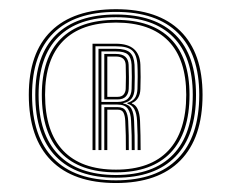

<svg xmlns="http://www.w3.org/2000/svg" viewBox="-20 -897 513 426"><path d="M237.3 -490.9Q142.9 -490.9 93.4 -541Q43.9 -591.1 43.9 -686.6Q43.9 -779.6 93.4 -828.1Q142.9 -876.6 237.3 -876.6Q331 -876.6 380.2 -828.1Q429.4 -779.6 429.4 -686.6Q429.4 -591.1 380.2 -541Q331 -490.9 237.3 -490.9ZM237.3 -496.9Q327.4 -496.9 374.8 -545.4Q422.1 -593.9 422.1 -686.6Q422.1 -776.8 374.9 -823.7Q327.6 -870.6 237.3 -870.6Q146.3 -870.6 98.7 -823.7Q51.1 -776.8 51.1 -686.6Q51.1 -593.8 98.8 -545.3Q146.4 -496.9 237.3 -496.9ZM237.3 -502.7Q149.9 -502.7 104.1 -549.7Q58.3 -596.7 58.3 -686.6Q58.3 -774.2 104.1 -819.5Q149.9 -864.8 237.3 -864.8Q324.2 -864.8 369.5 -819.4Q414.9 -774.1 414.9 -686.6Q414.9 -596.8 369.5 -549.8Q324.2 -502.7 237.3 -502.7ZM237.3 -508.7Q320.5 -508.7 364.1 -554.1Q407.7 -599.5 407.7 -686.6Q407.7 -771.1 364.2 -814.9Q320.7 -858.8 237.3 -858.8Q153.2 -858.8 109.4 -815Q65.6 -771.2 65.6 -686.6Q65.6 -599.4 109.4 -554.1Q153.3 -508.7 237.3 -508.7ZM237.3 -514.6Q156.9 -514.6 114.8 -558.4Q72.8 -602.2 72.8 -686.6Q72.8 -768.4 114.8 -810.7Q156.7 -852.9 237.3 -852.9Q317.1 -852.9 358.8 -810.7Q400.5 -768.4 400.5 -686.6Q400.5 -602.3 358.7 -558.4Q317 -514.6 237.3 -514.6ZM237.3 -520.6Q313.6 -520.6 353.4 -562.8Q393.2 -605 393.2 -686.6Q393.2 -765.4 353.5 -806.2Q313.7 -846.9 237.3 -846.9Q160.2 -846.9 120.1 -806.2Q80 -765.5 80 -686.6Q80 -605 120.1 -562.8Q160.2 -520.6 237.3 -520.6ZM185.3 -564.1V-800H237.3Q289.7 -800 291.5 -753.1Q292 -742.4 292 -726.2Q292 -710 291.5 -699.6Q291.2 -687.8 286.2 -679.7Q281.2 -671.6 272.6 -668.5V-667.3Q289.1 -662 290.7 -628.9Q291.5 -609.4 291.7 -596.5Q292 -583.6 292 -564.1H285.3Q285.5 -583.5 285.3 -596.5Q285 -609.4 284.1 -628.9Q282.6 -662.4 262.6 -666.9V-668.8Q274.1 -672.1 279.3 -679.5Q284.4 -686.8 285 -699.6Q285.5 -710 285.5 -726.6Q285.5 -743.1 284.9 -753.1Q283.6 -775.8 273.2 -785Q262.9 -794.3 237.3 -794.3H191.8V-564.1ZM211.4 -564.1V-659.3H240.9Q254 -659.3 258.8 -651.2Q263.7 -643.2 264.4 -628.6Q265.4 -609.6 265.6 -596.6Q265.8 -583.5 265.8 -564.1H259.3Q259.3 -583.5 259.1 -596.5Q258.9 -609.4 257.9 -628.6Q257.4 -639.7 254.2 -646.7Q250.9 -653.7 241 -653.7H218.1V-564.1ZM198.5 -564.1V-788.7H237.3Q259.2 -788.7 268.2 -780.5Q277.3 -772.4 278.5 -753.1Q279 -742.9 279 -726.5Q279 -710.1 278.5 -699.6Q278 -686.1 271.9 -678.3Q265.9 -670.5 253.5 -668.3V-667.3Q266.6 -665 271.7 -655.5Q276.8 -646.1 277.5 -628.9Q278.3 -609.4 278.6 -596.5Q278.8 -583.5 278.8 -564.1H272.3Q272.3 -583.5 272.1 -596.6Q271.8 -609.7 270.8 -628.7Q270.2 -646.6 263.5 -655.8Q256.9 -665 240.7 -665H205V-564.1ZM205 -670.8H240.6Q256.5 -670.8 264 -678.4Q271.5 -685.9 272 -699.6Q272.5 -710.1 272.5 -726.4Q272.5 -742.6 272 -753.1Q271.1 -769.2 263.6 -776.1Q256.2 -782.9 237.3 -782.9H205ZM211.4 -676.4V-777.3H237.3Q264.4 -777.3 265.4 -753.1Q265.9 -742.6 266 -726.3Q266.1 -710 265.6 -699.7Q265.1 -689.1 259.1 -682.8Q253.2 -676.4 240.6 -676.4ZM218.1 -682.1H240.6Q250.1 -682.1 254.4 -687.4Q258.6 -692.6 258.9 -699.7Q259.4 -710.1 259.4 -726.2Q259.4 -742.3 258.9 -753.1Q258.1 -771.6 237.3 -771.6H218.1Z"/></svg>

Font: Big Shoulders Inline Text SC Thin
Style: Regular
Weight: 100
Designer: Patric King
Foundry: XO Type Co
Version: Version 2.002